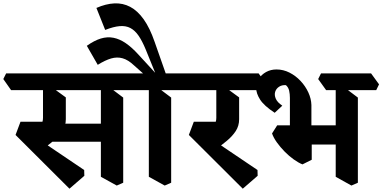

<svg xmlns="http://www.w3.org/2000/svg" viewBox="-72 -1083 2312 1161"><path d="M348 58 22 -267 52 -347H197L160 -242L437 -55L438 -20ZM173 -171 88 -270Q115 -281 137.5 -294Q160 -307 174 -325.5Q188 -344 188 -370V-577L241 -556L326 -494V-362Q326 -322 305.5 -290.5Q285 -259 250.5 -230.5Q216 -202 173 -171ZM209 -226 208 -335H592L602 -226ZM-5 -538 -52 -605 -35 -639H444L491 -573L474 -538ZM634 39 538 -14V-581L584 -560L673 -493V22ZM428 -538 381 -605 398 -639H753L800 -573L783 -538Z M898 -565 809 -784Q788 -835 766 -867Q744 -899 716.5 -913.5Q689 -928 652 -925Q615 -922 564 -902L511 -1035Q568 -1060 619.5 -1062.5Q671 -1065 715.5 -1041.5Q760 -1018 797 -966Q834 -914 863 -830L949 -585ZM924 39 828 -14V-581L874 -560L963 -493V22ZM873 -568 738 -688Q703 -721 669.5 -730.5Q636 -740 600 -729.5Q564 -719 519 -691L453 -806Q498 -838 537.5 -850Q577 -862 614.5 -854.5Q652 -847 689 -821.5Q726 -796 765 -753L915 -590ZM753 -538 706 -605 723 -639H1043L1090 -573L1073 -538Z M1396 58 1070 -267 1100 -347H1245L1208 -242L1485 -55L1486 -20ZM1221 -171 1136 -270Q1163 -281 1185.5 -294Q1208 -307 1222 -325.5Q1236 -344 1236 -370V-577L1289 -556L1374 -494V-362Q1374 -322 1353.5 -290.5Q1333 -259 1298.5 -230.5Q1264 -202 1221 -171ZM1043 -538 996 -605 1013 -639H1492L1539 -573L1522 -538Z M1811 -227 1681 -251V-491Q1681 -514 1676.5 -534.5Q1672 -555 1657 -568Q1633 -570 1615.5 -558.5Q1598 -547 1592 -528Q1586 -509 1595.5 -486.5Q1605 -464 1635 -444L1589 -401Q1525 -443 1501 -480.5Q1477 -518 1477 -551Q1477 -581 1493 -606.5Q1509 -632 1537 -647.5Q1565 -663 1600 -663Q1641 -663 1678.5 -644Q1716 -625 1745.5 -593.5Q1775 -562 1792.5 -524Q1810 -486 1811 -448ZM1757 -89Q1732 -99 1703.5 -119.5Q1675 -140 1649 -166.5Q1623 -193 1602.5 -221.5Q1582 -250 1573 -276L1604 -325H1746L1813 -286V-117ZM1723 -209 1692 -325H2020L2042 -209ZM2053 39 1958 -14V-581L2003 -560L2092 -493V22ZM1900 -538 1852 -605 1869 -639H2172L2220 -573L2203 -538Z"/></svg>

Font: Eczar SemiBold
Style: Regular
Weight: 600
Designer: Vaibhav Singh
Foundry: Rosetta Type Foundry
Version: Version 2.000